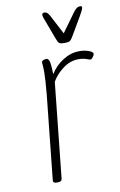

<svg xmlns="http://www.w3.org/2000/svg" viewBox="-83 -764 509 814"><g transform="rotate(-10 171.5 -357.5)"><path d="M94 2Q78 2 79 -10L117 -373Q120 -406 121.5 -429.5Q123 -453 123 -466Q123 -486 122 -496Q121 -506 121 -510Q121 -516 128 -519Q135 -522 142 -522Q149 -522 153.5 -510.5Q158 -499 159 -453Q180 -487 214 -508.5Q248 -530 284 -530Q308 -530 326 -523Q344 -516 343 -508Q342 -502 336 -494.5Q330 -487 327 -487Q321 -487 308.5 -492Q296 -497 275 -497Q239 -497 207.5 -473Q176 -449 160 -420L117 -10Q116 2 98 2ZM321 -717Q329 -717 329 -711Q329 -707 324 -696.5Q319 -686 313 -676L269 -601Q259 -583 252.5 -579Q246 -575 229 -575Q212 -575 206.5 -579.5Q201 -584 195 -601L167 -676Q163 -685 160 -694.5Q157 -704 157 -708Q157 -717 167 -717Q174 -717 178.5 -713.5Q183 -710 189 -700L233 -616L294 -700Q302 -710 308 -713.5Q314 -717 321 -717Z"/></g></svg>

Font: Asap Semi Condensed Semi Condensed Thin
Style: Italic
Weight: 100
Width: 4
Italic angle: -6°
Designer: Pablo Cosgaya
Foundry: Omnibus-Type
Version: Version 3.001; ttfautohint (v1.8.4.7-5d5b)